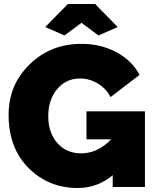

<svg xmlns="http://www.w3.org/2000/svg" viewBox="-20 -934 779 959"><path d="M387 -820 302 -757 206 -799 319 -914H455L568 -799L472 -757ZM412 -378H704V0H543V-59Q467 5 368 5Q223 5 123 -94.5Q23 -194 23 -361Q23 -510 128 -612.5Q233 -715 387 -715Q483 -715 561 -673.5Q639 -632 677 -560L532 -449Q511 -491 469 -516.5Q427 -542 380 -542Q310 -542 265.5 -489Q221 -436 221 -354Q221 -271 266.5 -219.5Q312 -168 385 -168Q468 -168 535 -238H412Z"/></svg>

Font: Raleway-v4020 Black
Style: Regular
Weight: 900
Designer: Matt McInerney, Pablo Impallari, Rodrigo Fuenzalida
Foundry: Matt McInerney, Pablo Impallari, Rodrigo Fuenzalida
Version: Version 4.020;PS 004.020;hotconv 1.0.88;makeotf.lib2.5.64775